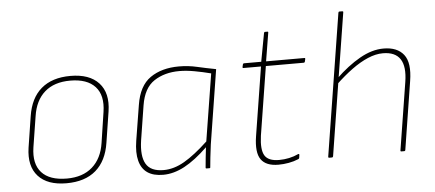

<svg xmlns="http://www.w3.org/2000/svg" viewBox="-48 -789 2055 906"><g transform="rotate(-5 979.5 -335.5)"><path d="M233 12Q143 12 99.5 -36Q56 -84 69 -171L92 -318Q105 -403 156.5 -447Q208 -491 295 -491Q385 -491 429 -443Q473 -395 460 -309L437 -162Q424 -77 372.5 -32.5Q321 12 233 12ZM237 -10Q312 -10 357.5 -50Q403 -90 414 -163L436 -308Q448 -386 410 -427.5Q372 -469 292 -469Q216 -469 171 -429.5Q126 -390 115 -316L92 -171Q80 -93 117.5 -51.5Q155 -10 237 -10Z M691 12Q645 12 617 -7Q589 -26 579 -64.5Q569 -103 578 -159L605 -326Q619 -416 673 -453.5Q727 -491 809 -491Q853 -491 894 -481.5Q935 -472 983 -463L927 -111Q922 -74 919.5 -49.5Q917 -25 915 -4Q915 0 912 0H897Q893 0 893 -4Q895 -26 897.5 -51Q900 -76 903 -100Q844 -43 792.5 -15.5Q741 12 691 12ZM695 -10Q744 -10 794 -39Q844 -68 907 -127L958 -445Q919 -455 880.5 -462Q842 -469 809 -469Q739 -469 689.5 -436.5Q640 -404 627 -323L601 -159Q590 -85 612 -47.5Q634 -10 695 -10Z M1237 12Q1178 12 1154.5 -21.5Q1131 -55 1143 -131L1195 -457H1112Q1107 -457 1108 -462L1111 -475Q1112 -479 1117 -479H1198L1223 -613Q1224 -618 1228 -618H1239Q1244 -618 1243 -613L1221 -479H1402Q1407 -479 1406 -474L1403 -461Q1402 -457 1397 -457H1218L1166 -131Q1157 -66 1174 -38Q1191 -10 1242 -10Q1266 -10 1289.5 -15Q1313 -20 1334 -30Q1339 -31 1339 -26L1337 -12Q1337 -8 1332 -6Q1311 3 1286 7.5Q1261 12 1237 12Z M1478 0Q1473 0 1474 -6L1581 -678Q1582 -683 1586 -683H1599Q1605 -683 1604 -678L1497 -6Q1496 0 1491 0ZM1820 0Q1815 0 1816 -5L1867 -325Q1890 -469 1773 -469Q1739 -469 1701.5 -453Q1664 -437 1625 -408.5Q1586 -380 1545 -341L1549 -369Q1607 -425 1665 -458Q1723 -491 1778 -491Q1843 -491 1873.5 -452Q1904 -413 1890 -327L1839 -5Q1838 0 1833 0Z"/></g></svg>

Font: Sofia Sans Thin
Style: Italic
Weight: 250
Italic angle: -9°
Version: Version 4.100-B